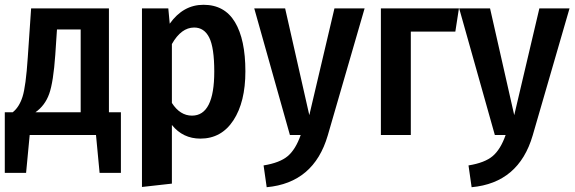

<svg xmlns="http://www.w3.org/2000/svg" viewBox="-21 -564 2401 802"><path d="M434 -95H484V158H395L380 0H103L88 158H-1V-95H32Q59 -116 73 -159.5Q87 -203 95 -324L109 -529H434ZM316 -95V-441H217L210 -336Q202 -221 184.5 -172Q167 -123 127 -95Z M829 -544Q917 -544 960.5 -471.5Q1004 -399 1004 -266Q1004 -138 954 -61.5Q904 15 816 15Q743 15 697 -42V203L572 217V-529H682L688 -465Q744 -544 829 -544ZM781 -81Q874 -81 874 -265Q874 -365 853 -407Q832 -449 790 -449Q736 -449 697 -380V-134Q731 -81 781 -81Z M1502 -529 1348 2Q1290 200 1093 218L1080 127Q1148 116 1181 88Q1214 60 1235 0H1190L1041 -529H1170L1271 -83L1376 -529Z M1695 0H1570V-529H1896L1881 -432H1695Z M2358 -529 2204 2Q2146 200 1949 218L1936 127Q2004 116 2037 88Q2070 60 2091 0H2046L1897 -529H2026L2127 -83L2232 -529Z"/></svg>

Font: Fira Sans Condensed Medium
Style: Regular
Weight: 500
Width: 3
Designer: Carrois Corporate & Edenspiekermann AG
Foundry: Carrois Corporate GbR & Edenspiekermann AG
Version: Version 4.203;PS 004.203;hotconv 1.0.88;makeotf.lib2.5.64775